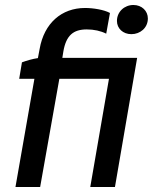

<svg xmlns="http://www.w3.org/2000/svg" viewBox="-20 -750 613 770"><path d="M68 -500 57 -434H118L42 0H141L218 -434H417L342 0H441L530 -518H230L234 -543C245 -608 274 -632 328 -632C357 -632 384 -626 406 -615L421 -698C397 -711 354 -718 321 -718C227 -718 157 -657 139 -554L132 -517C111 -514 87 -507 68 -500ZM507 -613C542 -613 573 -638 573 -676C573 -706 549 -730 515 -730C479 -730 449 -703 449 -666C449 -636 473 -613 507 -613Z"/></svg>

Font: Fixel Display Medium
Style: Italic
Weight: 500
Italic angle: -10°
Designer: AlfaBravo + MacPaw
Foundry: Kyrylo Tkachov, Marchela Mozhyna, Serhii Makarenko, Maria Weinstein, Zakhar Kryvoshyya
Version: Version 1.210;Glyphs 3.2 (3217)